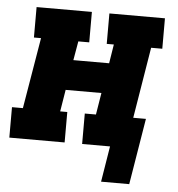

<svg xmlns="http://www.w3.org/2000/svg" viewBox="-49 -567 699 754"><g transform="rotate(5 300.0 -189.5)"><path d="M488 141H377L400 0H290V-120H334L348 -206H207L193 -120H221V0H3V-120H46L93 -400H65V-520H283V-400H240L227 -325H368L380 -400H352V-520H571V-400H527L481 -120H531Z"/></g></svg>

Font: Iosevka Etoile Heavy Oblique
Style: Regular
Weight: 900
Italic angle: -9°
Designer: Belleve Invis
Foundry: Belleve Invis
Version: Version 15.5.2; ttfautohint (v1.8.4)